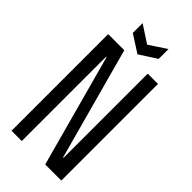

<svg xmlns="http://www.w3.org/2000/svg" viewBox="-256 -871 927 927"><g transform="rotate(45 208.0 -407.5)"><path d="M38 0V-660H148L305 -85H308V-660H378V0H268L111 -576H108V0ZM118 -815 207 -757 295 -815V-748L207 -691L118 -748Z"/></g></svg>

Font: Bricolage Grotesque 96pt Condensed Light
Style: Regular
Weight: 300
Width: 3
Designer: Mathieu Triay
Foundry: Atelier Triay
Version: Version 1.001; ttfautohint (v1.8.4.7-5d5b);gftools[0.9.33.de